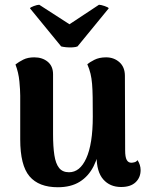

<svg xmlns="http://www.w3.org/2000/svg" viewBox="-20 -772 624 807"><path d="M426 -531Q459 -531 482 -510.5Q505 -490 505 -453L506 -140Q506 -112 512.5 -100Q519 -88 532 -88Q537 -88 545 -90Q553 -92 558 -99Q571 -79 571 -57Q571 -26 550 -6Q529 14 489 14Q442 14 414 -18Q386 -50 386 -115V-146L403 -176Q395 -116 373.5 -73.5Q352 -31 315 -8Q278 15 223 15Q143 15 104 -31Q65 -77 65 -186V-370Q65 -393 61.5 -430Q58 -467 45 -501Q59 -512 78 -521.5Q97 -531 124 -531Q158 -531 180.5 -512.5Q203 -494 203 -460V-208Q203 -156 208.5 -120Q214 -84 228.5 -66Q243 -48 270 -48Q293 -48 311 -62.5Q329 -77 342.5 -106.5Q356 -136 363 -180Q370 -224 370 -282Q370 -330 369.5 -363Q369 -396 367 -419.5Q365 -443 360.5 -462Q356 -481 347 -502Q356 -510 376.5 -520.5Q397 -531 426 -531ZM145 -752 272 -670 396 -752Q404 -752 420 -746.5Q436 -741 437 -737L306 -577Q300 -574 286 -573Q272 -572 257.5 -573.5Q243 -575 237 -577L106 -737Q107 -741 122 -746.5Q137 -752 145 -752Z"/></svg>

Font: Arima Thin
Style: Regular
Weight: 100
Designer: Joana Correia and Natanael Gama
Foundry: NDISCOVER
Version: Version 1.101;gftools[0.9.23]